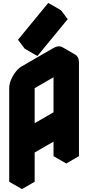

<svg xmlns="http://www.w3.org/2000/svg" viewBox="-20 -1243 603 1313"><path d="M217 -740 433 -865Q467 -885 493.5 -870Q520 -855 520 -815V-175L433 -125V-325L217 -200V0L130 50V-590Q130 -617 142 -646.5Q154 -676 174 -701.5Q194 -727 217 -740ZM433 -425V-765L217 -640V-300ZM190 -921 397 -1173 443 -1112 236 -860ZM433 -325V-125L346 -175V-375ZM433 -765V-425L346 -475V-815ZM433 -425 217 -300 130 -350 346 -475ZM494 -870Q467 -885 433 -865L217 -740Q194 -727 174 -701.5Q154 -676 142 -646.5Q130 -617 130 -590V50L43 0V-640Q43 -667 55 -696.5Q67 -726 87 -751.5Q107 -777 130 -790L346 -915Q381 -935 407 -920ZM397 -1173 190 -921 103 -971 310 -1223ZM190 -921 236 -860 149 -910 103 -971Z"/></svg>

Font: Nabla Normal
Style: Regular
Weight: 400
Designer: Arthur Reinders Folmer
Version: Version 1.000